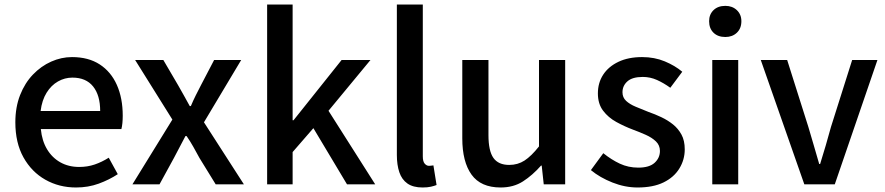

<svg xmlns="http://www.w3.org/2000/svg" viewBox="-20 -817 3923 851"><path d="M317 14Q242 14 181 -20.5Q120 -55 84 -119.5Q48 -184 48 -275Q48 -342 69 -395.5Q90 -449 126 -486.5Q162 -524 207 -544Q252 -564 299 -564Q372 -564 422 -531.5Q472 -499 498 -440.5Q524 -382 524 -304Q524 -287 522.5 -271.5Q521 -256 518 -245H161Q166 -193 188.5 -155.5Q211 -118 247.5 -97.5Q284 -77 331 -77Q368 -77 400 -88Q432 -99 462 -118L502 -45Q464 -20 417.5 -3Q371 14 317 14ZM160 -325H424Q424 -395 392.5 -434Q361 -473 301 -473Q267 -473 237 -456Q207 -439 186.5 -406Q166 -373 160 -325Z M567 0 744 -287 579 -551H704L769 -440Q782 -417 795 -394Q808 -371 821 -347H826Q836 -371 847.5 -394Q859 -417 871 -440L929 -551H1049L884 -275L1061 0H936L864 -117Q851 -141 837 -166Q823 -191 807 -214H802Q790 -191 777 -166.5Q764 -142 751 -117L687 0Z M1164 0V-797H1277V-284H1281L1494 -551H1622L1436 -326L1643 0H1518L1369 -249L1277 -143V0Z M1853 14Q1811 14 1786 -3.5Q1761 -21 1750 -53.5Q1739 -86 1739 -130V-797H1854V-124Q1854 -101 1862.5 -91.5Q1871 -82 1881 -82Q1885 -82 1889 -82.5Q1893 -83 1901 -84L1915 3Q1905 7 1890 10.5Q1875 14 1853 14Z M2199 14Q2111 14 2070 -43Q2029 -100 2029 -204V-551H2145V-218Q2145 -148 2167 -117Q2189 -86 2237 -86Q2275 -86 2305 -105.5Q2335 -125 2369 -168V-551H2485V0H2390L2381 -83H2378Q2340 -40 2298 -13Q2256 14 2199 14Z M2806 14Q2750 14 2694.5 -8Q2639 -30 2599 -63L2654 -138Q2690 -109 2727.5 -91.5Q2765 -74 2809 -74Q2858 -74 2881.5 -95.5Q2905 -117 2905 -148Q2905 -173 2887.5 -190Q2870 -207 2842 -219.5Q2814 -232 2784 -243Q2747 -257 2711.5 -276.5Q2676 -296 2653 -326.5Q2630 -357 2630 -403Q2630 -450 2653.5 -486Q2677 -522 2721 -543Q2765 -564 2826 -564Q2881 -564 2926.5 -545Q2972 -526 3004 -499L2951 -428Q2922 -449 2892 -462.5Q2862 -476 2829 -476Q2783 -476 2761 -456.5Q2739 -437 2739 -408Q2739 -385 2755 -370Q2771 -355 2797.5 -344Q2824 -333 2854 -321Q2883 -311 2911.5 -297.5Q2940 -284 2963 -265.5Q2986 -247 3000.5 -220.5Q3015 -194 3015 -155Q3015 -109 2991 -70Q2967 -31 2921 -8.5Q2875 14 2806 14Z M3137 0V-551H3252V0ZM3195 -653Q3162 -653 3142.5 -672Q3123 -691 3123 -723Q3123 -753 3142.5 -772Q3162 -791 3195 -791Q3226 -791 3246 -772Q3266 -753 3266 -723Q3266 -691 3246 -672Q3226 -653 3195 -653Z M3545 0 3352 -551H3469L3563 -254Q3575 -214 3587 -172.5Q3599 -131 3611 -90H3615Q3628 -131 3640 -172.5Q3652 -214 3663 -254L3757 -551H3869L3680 0Z"/></svg>

Font: Noto Sans TC Thin Medium
Style: Regular
Weight: 500
Version: Version 2.004-H2;hotconv 1.0.118;makeotfexe 2.5.65603